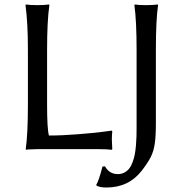

<svg xmlns="http://www.w3.org/2000/svg" viewBox="-20 -668 808 860"><path d="M591.8 -95.2V-444.8Q591.8 -573.7 582 -645L584 -647.9Q600.6 -645 634.8 -645Q650.4 -645 663.3 -645.8Q676.3 -646.5 681.6 -647.5L687 -647.9L688 -645Q678.2 -578.6 678.2 -444.8V-117.2Q678.2 -58.1 673.3 -24.9Q668.5 8.3 655.8 34.2Q643.1 60.1 615.2 96.2Q556.6 171.9 457 171.9Q426.3 171.9 412.1 163.1L411.1 160.2Q423.3 139.6 439 78.1L450.2 77.1Q469.7 111.8 507.8 111.8Q524.4 111.8 537.4 104.7Q550.3 97.7 559.1 86.4Q567.9 75.2 574.2 57.6Q580.6 40 583.7 23.4Q586.9 6.8 588.9 -15.9Q590.8 -38.6 591.3 -55.7Q591.8 -72.8 591.8 -95.2ZM190.9 -200.2Q190.9 -89.8 199.2 -61Q258.8 -61 329.1 -66.7Q399.4 -72.3 440.4 -77.6L481 -83L482.9 -79.1Q481 -63.5 481 -43.9Q481 -28.3 482.9 0L481 2.9Q457 0 420.9 0H147.9Q132.8 0 120.1 1Q106.9 1 101.6 2L96.2 2.9L95.2 0Q105 -67.9 105 -200.2V-444.8Q105 -566.4 94.2 -645L96.2 -647.9Q113.8 -645 147.9 -645Q163.6 -645 176.5 -645.8Q189.5 -646.5 194.8 -647.5L200.2 -647.9L201.2 -645Q190.9 -575.2 190.9 -444.8Z"/></svg>

Font: Linux Biolinum
Style: Regular
Weight: 400
Designer: Philipp H. Poll
Foundry: Philipp H. Poll
Version: Version 0.6.4